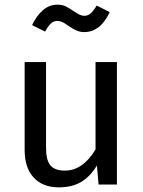

<svg xmlns="http://www.w3.org/2000/svg" viewBox="-20 -794 615 826"><path d="M483 0H404L397 -82Q367 -33 328 -10.5Q289 12 233 12Q164 12 125 -30Q86 -72 86 -149V-527H178V-159Q178 -105 197 -82.5Q216 -60 259 -60Q336 -60 391 -151V-527H483ZM274 -683Q259 -694 248.5 -699Q238 -704 227 -704Q211 -704 199 -693Q187 -682 174 -658L118 -686Q137 -726 164.5 -750Q192 -774 227 -774Q248 -774 263 -766.5Q278 -759 297 -746Q300 -744 309.5 -738Q319 -732 327 -729Q335 -726 343 -726Q358 -726 370 -736.5Q382 -747 396 -770L452 -742Q433 -700 405 -678Q377 -656 343 -656Q324 -656 308.5 -663Q293 -670 274 -683Z"/></svg>

Font: FiraGO
Style: Regular
Weight: 400
Designer: bBox Type
Foundry: bBox Type GmbH
Version: Version 1.001;April 20, 2020;FontCreator 12.0.0.2555 64-bit